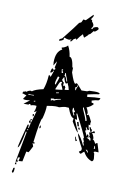

<svg xmlns="http://www.w3.org/2000/svg" viewBox="-100 -925 716 1054"><g transform="rotate(10 258.0 -398.0)"><path d="M216.8 -519.5 224.6 -520.5 223.6 -524.4Q218.8 -531.2 218.8 -535.2Q221.7 -536.1 221.7 -539.1V-540L213.9 -539.1ZM430.7 -112.3 433.6 -114.3V-118.2Q429.7 -123 427.7 -127.9L419.9 -127Q429.7 -118.2 430.7 -112.3ZM469.7 -140.6 466.8 -156.2H462.9L463.9 -152.3Q463.9 -146.5 461.9 -140.6ZM85.9 -176.8 89.8 -177.7 88.9 -184.6 85 -183.6ZM321.3 -300.8 325.2 -301.8V-305.7Q320.3 -310.5 319.3 -318.4L327.1 -320.3Q316.4 -335 315.4 -341.8H311.5L310.5 -325.2ZM390.6 -282.2 397.5 -284.2Q395.5 -300.8 369.1 -353.5H365.2L366.2 -345.7Q388.7 -296.9 390.6 -282.2ZM93.8 -337.9 101.6 -339.8 100.6 -343.8 92.8 -341.8ZM184.6 -359.4Q192.4 -364.3 195.3 -364.3Q200.2 -364.3 200.2 -361.3Q215.8 -371.1 237.3 -374L236.3 -377.9Q206.1 -374 206.1 -370.1L198.2 -373L182.6 -371.1ZM87.9 -370.1V-374L73.2 -373Q63.5 -373 60.5 -375Q56.6 -374 56.6 -370.1ZM206.1 -404.3 220.7 -407.2V-411.1L205.1 -408.2ZM310.5 -439.5V-442.4Q310.5 -451.2 318.4 -463.9Q318.4 -467.8 314.5 -467.8V-465.8Q314.5 -456.1 303.7 -454.1L306.6 -439.5ZM199.2 -423.8 237.3 -428.7Q237.3 -432.6 224.6 -459Q227.5 -464.8 227.5 -468.8V-470.7Q223.6 -470.7 219.2 -470.2Q214.8 -469.7 198.2 -427.7ZM249 -430.7 271.5 -433.6Q268.6 -450.2 257.8 -471.7L252 -465.8Q243.2 -465.8 235.4 -499Q230.5 -497.1 225.6 -482.4Q233.4 -468.8 239.3 -468.8L236.3 -460.9L238.3 -449.2L246.1 -454.1Q247.1 -446.3 251 -446.3Q249 -442.4 249 -437.5ZM195.3 -451.2Q209 -489.3 209 -494.1L200.2 -497.1Q190.4 -470.7 190.4 -457Q190.4 -451.2 193.4 -451.2ZM251 -477.5 254.9 -478.5 252 -489.3Q241.2 -512.7 240.2 -522.5H236.3V-518.6Q236.3 -511.7 234.4 -506.8Q243.2 -506.8 251 -477.5ZM214.8 -665V-664.1L225.6 -673.8Q240.2 -647.5 244.1 -614.3Q261.7 -614.3 269.5 -558.6L273.4 -559.6L272.5 -532.2Q292 -473.6 300.8 -473.6L308.6 -478.5Q316.4 -472.7 340.8 -443.4L371.1 -444.3Q376 -445.3 382.8 -449.2L412.1 -450.2Q441.4 -450.2 442.4 -442.4Q439.5 -442.4 439.5 -439.5Q423.8 -438.5 377 -427.7L376 -424.8L377 -421.9L376 -416Q378.9 -416 379.9 -414.1Q419.9 -419.9 450.2 -419.9Q450.2 -412.1 442.4 -406.2Q424.8 -405.3 405.3 -398.4L407.2 -386.7Q418.9 -386.7 419.9 -380.9Q407.2 -365.2 383.8 -356.4Q392.6 -344.7 396.5 -323.2H392.6L393.6 -315.4L401.4 -319.3Q410.2 -310.5 421.9 -283.2Q419.9 -279.3 419.9 -272.5L420.9 -263.7L412.1 -265.6L415 -246.1L419.9 -240.2L413.1 -234.4Q404.3 -243.2 403.3 -249Q399.4 -249 399.4 -245.1Q404.3 -238.3 405.3 -233.4L398.4 -229.5Q409.2 -210.9 409.2 -204.1H413.1V-211.9Q420.9 -210.9 421.4 -205.1Q421.9 -199.2 422.9 -193.4L414.1 -196.3L415 -192.4Q431.6 -185.5 432.6 -179.7H436.5L435.5 -191.4L425.8 -202.1Q425.8 -206.1 428.7 -207Q423.8 -214.8 421.9 -225.6L430.7 -222.7L418.9 -252L426.8 -252.9Q427.7 -241.2 435.5 -241.2Q433.6 -234.4 433.6 -226.6L437.5 -227.5L448.2 -236.3Q452.1 -231.4 454.1 -225.6L438.5 -223.6Q448.2 -210.9 451.2 -194.3Q448.2 -193.4 448.2 -190.4V-189.5Q455.1 -189.5 465.8 -168L473.6 -173.8H477.5L492.2 -125L471.7 -126L464.8 -122.1L469.7 -114.3L472.7 -86.9Q472.7 -73.2 463.9 -70.3Q432.6 -80.1 414.1 -115.2Q410.2 -113.3 397.5 -100.6Q390.6 -100.6 384.8 -110.4Q397.5 -117.2 397.5 -122.1V-130.9Q365.2 -189.5 362.3 -209Q379.9 -194.3 401.4 -147.5H405.3Q404.3 -156.2 400.4 -163.1L402.3 -170.9Q397.5 -176.8 396.5 -186.5Q396.5 -189.5 399.4 -190.4Q392.6 -211.9 339.8 -314.5H335.9L336.9 -306.6Q340.8 -302.7 344.7 -280.3Q337.9 -282.2 332 -282.2Q333 -278.3 361.3 -212.9Q353.5 -212.9 322.3 -268.6Q324.2 -275.4 324.2 -286.1Q307.6 -286.1 289.1 -337.9L269.5 -338.9Q257.8 -337.9 235.4 -331.1Q228.5 -333 214.8 -333Q198.2 -333 168 -327.1Q168 -297.9 156.2 -254.9Q146.5 -253.9 129.9 -118.2H136.7V-110.4Q130.9 -110.4 126 -113.3L132.8 -94.7Q115.2 -59.6 112.3 -58.6Q106.4 -60.5 100.6 -60.5L88.9 -3.9L67.4 -2L72.3 -22.5L60.5 -20.5Q60.5 -8.8 58.6 -8.8L63.5 -1V2.9L51.8 3.9L84 -165Q83 -168.9 79.1 -168.9Q62.5 -77.1 49.8 -75.2Q49.8 -86.9 82 -207L88.9 -209Q88.9 -197.3 87.9 -192.4Q87.9 -189.5 91.8 -189.5Q91.8 -202.1 117.2 -286.1Q116.2 -290 112.3 -290L113.3 -283.2L105.5 -282.2V-285.2Q112.3 -300.8 112.3 -317.4L102.5 -318.4Q90.8 -318.4 80.1 -314.5Q79.1 -321.3 73.2 -321.3Q68.4 -320.3 68.4 -316.4H40L72.3 -340.8Q57.6 -338.9 48.8 -338.9Q34.2 -338.9 33.2 -343.8L47.9 -364.3L27.3 -371.1Q23.4 -371.1 23.4 -372.1Q23.4 -375 31.2 -385.7V-381.8L40 -385.7Q43 -385.7 43 -382.8Q54.7 -392.6 65.4 -393.6L73.2 -391.6Q90.8 -405.3 133.8 -414.1Q146.5 -446.3 149.4 -494.1L156.2 -495.1L158.2 -487.3Q163.1 -488.3 172.9 -521.5Q172.9 -524.4 168.9 -524.4Q168.9 -512.7 155.3 -510.7L154.3 -514.6Q158.2 -534.2 163.1 -536.1Q166 -529.3 170.9 -529.3Q178.7 -529.3 178.7 -535.2Q178.7 -541 173.8 -541Q180.7 -568.4 180.7 -578.1L165 -551.8L163.1 -569.3Q163.1 -629.9 198.2 -646.5Q192.4 -652.3 192.4 -656.2Q207 -659.2 214.8 -665ZM45.9 67.4 41 59.6Q45.9 47.9 45.9 42V40L53.7 38.1Q53.7 66.4 45.9 67.4ZM50.8 18.6V14.6Q50.8 7.8 56.6 6.8L58.6 17.6ZM356.4 -164.1 349.6 -187.5H353.5Q354.5 -180.7 364.3 -166ZM368.2 -228.5H367.2Q360.4 -228.5 358.4 -239.3L366.2 -240.2ZM149.4 -198.2 148.4 -204.1Q148.4 -213.9 154.3 -215.8L155.3 -205.1Q155.3 -200.2 149.4 -198.2ZM353.5 -246.1 346.7 -268.6 354.5 -270.5 361.3 -247.1ZM96.7 -217.8H94.7Q88.9 -217.8 86.9 -224.6Q86.9 -232.4 93.8 -233.4ZM93.8 -233.4 92.8 -241.2H99.6V-239.3Q99.6 -233.4 93.8 -233.4ZM101.6 -256.8 99.6 -268.6 106.4 -270.5 107.4 -265.6Q107.4 -258.8 101.6 -256.8ZM172.9 -690.4 171.9 -698.2Q178.7 -704.1 186.5 -706.1Q251 -787.1 263.7 -806.6Q272.5 -809.6 275.4 -812.5L283.2 -829.1L296.9 -827.1L334 -864.3L335.9 -859.4Q335.9 -853.5 323.2 -836.9L331.1 -835L332 -826.2Q342.8 -814.5 342.8 -805.7Q342.8 -796.9 334 -789.1L338.9 -784.2Q341.8 -786.1 345.7 -794.9Q358.4 -800.8 365.2 -800.8Q369.1 -800.8 370.6 -799.3Q372.1 -797.9 373.5 -795.9Q375 -793.9 375 -792Q375 -789.1 366.7 -781.7Q358.4 -774.4 355.5 -774.4Q352.5 -774.4 350.6 -776.4L334 -756.8L325.2 -752.9L326.2 -752Q326.2 -750 304.7 -731.4Q301.8 -733.4 294.9 -749Q279.3 -733.4 266.6 -714.8L262.7 -712.9L261.7 -719.7Q258.8 -716.8 250 -713.9Q241.2 -701.2 236.3 -697.3L231.4 -702.1L238.3 -707L235.4 -710Q231.4 -706.1 223.6 -706.1Q213.9 -706.1 198.2 -712.9Q195.3 -710 195.3 -707L196.3 -702.1Q188.5 -694.3 172.9 -690.4Z"/></g></svg>

Font: Blackcraft
Style: Regular
Weight: 400
Designer: GGBotNet
Foundry: GGBotNet
Version: 1.00